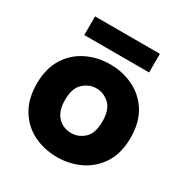

<svg xmlns="http://www.w3.org/2000/svg" viewBox="-173 -883 985 1026"><g transform="rotate(30 319.5 -369.5)"><path d="M30 0ZM30 0ZM320 7Q238 7 172 -26.5Q106 -60 68 -124Q30 -188 30 -279Q30 -372 69 -435.5Q108 -499 174 -532Q240 -565 320 -565Q397 -565 463 -533Q529 -501 569 -437.5Q609 -374 609 -279Q609 -184 568.5 -120.5Q528 -57 462 -25Q396 7 320 7ZM320 -142Q365 -142 400 -174Q435 -206 435 -279Q435 -352 400 -384.5Q365 -417 320 -417Q275 -417 239.5 -384.5Q204 -352 204 -279Q204 -230 220.5 -200Q237 -170 263.5 -156Q290 -142 320 -142ZM520 -631H120V-746H520Z"/></g></svg>

Font: Ulagadi Sans
Style: Bold
Weight: 700
Designer: Ninad Kale (Devanagari), Jonny Pinhorn (Latin)
Foundry: Indian Type Foundry
Version: Version 3.01;March 29, 2020;FontCreator 12.0.0.2522 64-bit; 